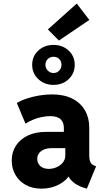

<svg xmlns="http://www.w3.org/2000/svg" viewBox="-20 -1077 602 1104"><path d="M287.6 -588.9Q235.4 -588.9 200.2 -622.1Q165 -655.3 165 -704.1Q165 -753.4 200.2 -786.1Q235.4 -818.8 287.6 -818.8Q339.8 -818.8 374.8 -786.1Q409.7 -753.4 409.7 -704.1Q409.7 -655.3 375 -622.1Q340.3 -588.9 287.6 -588.9ZM287.6 -657.2Q307.6 -657.2 320.6 -671.1Q333.5 -685.1 333.5 -704.6Q333.5 -724.6 320.8 -737.5Q308.1 -750.5 287.6 -750.5Q268.6 -750.5 254.9 -737.8Q241.2 -725.1 241.2 -704.1Q241.2 -685.1 254.9 -671.1Q268.6 -657.2 287.6 -657.2ZM318.8 -843.8 255.4 -907.7 421.4 -1056.6 493.7 -962.4ZM217.8 7.8Q166 7.8 127.4 -13.9Q88.9 -35.6 68.1 -72.3Q47.4 -108.9 47.4 -154.3Q47.4 -201.2 71 -238.5Q94.7 -275.9 139.2 -297.4Q183.6 -318.8 246.1 -318.8H372.1V-225.1H276.4Q253.9 -225.1 235.4 -218.3Q216.8 -211.4 205.6 -197.5Q194.3 -183.6 194.3 -163.1Q194.3 -146.5 202.4 -133.5Q210.4 -120.6 225.3 -113.3Q240.2 -106 260.7 -106Q283.7 -106 305.4 -115.5Q327.1 -125 341.3 -142.3Q355.5 -159.7 355.5 -184.1V-248.5L347.2 -270V-342.3Q347.2 -357.4 342.8 -369.4Q338.4 -381.3 329.3 -390.4Q320.3 -399.4 305.4 -404.3Q290.5 -409.2 269.5 -409.2Q245.1 -409.2 219 -403.8Q192.9 -398.4 169.2 -388.4Q145.5 -378.4 126.5 -366.2L76.7 -484.9Q102.1 -500 136 -511Q169.9 -522 207 -528.1Q244.1 -534.2 278.8 -534.2Q347.7 -534.2 395.5 -510Q443.4 -485.8 468.3 -442.9Q493.2 -399.9 493.2 -344.2V-184.6Q493.2 -159.2 500 -144.8Q506.8 -130.4 521.5 -125L532.7 -121.1L479.5 7.8L460.4 2Q420.9 -10.7 395.8 -34.4Q370.6 -58.1 364.7 -85.9L401.9 -61H334L378.9 -72.3Q364.7 -40.5 319.8 -16.4Q274.9 7.8 217.8 7.8Z"/></svg>

Font: Reddit Mono ExtraBold
Style: Regular
Weight: 800
Monospace: yes
Designer: Stephen Hutchings
Foundry: Reddit
Version: Version 1.014